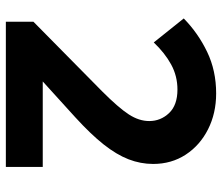

<svg xmlns="http://www.w3.org/2000/svg" viewBox="-70 -670 741 640"><g transform="rotate(90 300.0 -350.5)"><path d="M42 -593Q91 -641 153.5 -671Q216 -701 292 -701Q358 -701 411.5 -674Q465 -647 496 -599.5Q527 -552 527 -491Q527 -449 511.5 -409Q496 -369 462 -326Q428 -283 371 -231L252 -123H537V0H53V-92L285 -321Q340 -376 362 -410Q384 -444 384 -478Q384 -516 357.5 -544Q331 -572 279 -572Q234 -572 195.5 -551Q157 -530 122 -493Z"/></g></svg>

Font: Radio Canada SemiBold
Style: Regular
Weight: 600
Designer: Charles Daoud, Etienne Aubert Bonn, Alexandre Saumier Demers, Jacques Le Bailly
Foundry: Radio-Canada
Version: Version 2.104; ttfautohint (v1.8.4.7-5d5b);gftools[0.9.28.de